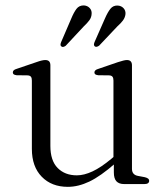

<svg xmlns="http://www.w3.org/2000/svg" viewBox="-20 -696 625 726"><path d="M410.5 -44V-84.5L409 -88.5V-391.5Q409 -401.5 405.2 -406Q401.5 -410.5 393 -411L351.5 -411.5Q343.5 -412.5 340.2 -415Q337 -417.5 337 -422Q337 -426.5 340.5 -430Q344 -433.5 353 -436L426 -461Q438.5 -465 446.5 -467Q454.5 -469 460 -469Q469.5 -469 474.2 -464Q479 -459 479 -449V-57.5Q479 -46 484.8 -39.5Q490.5 -33 501 -31L527.5 -26Q535.5 -24 539.8 -20.8Q544 -17.5 544 -12Q544 -6.5 539.5 -3.2Q535 0 526 0H449.5Q430 0 420.2 -10.5Q410.5 -21 410.5 -44ZM100.5 -133V-391.5Q100.5 -401.5 96.8 -406Q93 -410.5 84.5 -411L43 -411.5Q35 -412.5 31.8 -415Q28.5 -417.5 28.5 -422Q28.5 -426.5 31.8 -430Q35 -433.5 44 -436L117.5 -461Q130 -465.5 138 -467.2Q146 -469 151 -469Q161 -469 165.8 -464Q170.5 -459 170.5 -449V-144.5Q170.5 -88.5 198 -60.8Q225.5 -33 270.5 -33Q298 -33 330 -48Q362 -63 401 -95.5L424 -115L440 -99.5L416 -78.5Q360 -29.5 318 -9.5Q276 10.5 236.5 10.5Q175 10.5 137.8 -27.8Q100.5 -66 100.5 -133ZM249.5 -626Q259 -649 269.2 -662.5Q279.5 -676 297.5 -675.5Q311 -674.5 319.2 -665.5Q327.5 -656.5 326.5 -644Q326 -630.5 318 -619.5Q310 -608.5 297 -596.5L228.5 -523Q224.5 -520 220 -518.8Q215.5 -517.5 212 -520.5Q208.5 -523 208.8 -527.2Q209 -531.5 211 -536.5ZM377 -626.5Q387 -649.5 397.5 -662.8Q408 -676 425.5 -675Q439 -674 447.2 -665Q455.5 -656 454.5 -643Q453 -629.5 444.8 -618.5Q436.5 -607.5 423.5 -596L355 -523.5Q351 -520.5 346.2 -519.2Q341.5 -518 338 -521Q335 -524 335.2 -528Q335.5 -532 337.5 -537Z"/></svg>

Font: Fraunces Light
Style: Regular
Weight: 300
Version: Version 1.000;[b76b70a41]